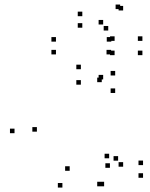

<svg xmlns="http://www.w3.org/2000/svg" viewBox="-20 -803 660 844"><path d="M437.7 16V-4H417.7V16ZM608.8 -21.5V-41.5H588.8V-21.5ZM608.8 -77.2V-97.2H588.8V-77.2ZM499.2 -96.7V-116.7H479.2V-96.7ZM521.3 -70.2V-90.2H501.3V-70.2ZM521.3 -757V-777H501.3V-757ZM508.2 -763V-783H488.2V-763ZM341.8 -731.8V-751.8H321.8V-731.8ZM341.8 -681.2V-701.2H321.8V-681.2ZM455.8 -668.8V-688.8H435.8V-668.8ZM433.5 -695.3V-715.3H413.5V-695.3ZM433.5 -453.8V-473.8H413.5V-453.8ZM427.3 -441.8V-461.8H407.3V-441.8ZM427.3 16V-4H407.3V16ZM43.8 -217.5V-237.5H23.8V-217.5ZM254.3 21.5V1.5H234.3V21.5ZM463.2 -65.3V-85.3H443.2V-65.3ZM459.8 -107.2V-127.2H439.8V-107.2ZM286.3 -52.2V-72.2H266.3V-52.2ZM142.2 -224.3V-244.3H122.2V-224.3ZM335.5 -430.8V-450.8H315.5V-430.8ZM486.3 -394.3V-414.3H466.3V-394.3ZM486.3 -471.2V-491.2H466.3V-471.2ZM335.5 -498.7V-518.7H315.5V-498.7ZM468.3 -563.8V-583.8H448.3V-563.8ZM483.7 -560.5V-580.5H463.7V-560.5ZM606 -560.5V-580.5H586V-560.5ZM606 -623.3V-643.3H586V-623.3ZM483.8 -623.3V-643.3H463.8V-623.3ZM469.3 -620V-640H449.3V-620ZM226 -620V-640H206V-620ZM226 -563.8V-583.8H206V-563.8Z"/></svg>

Font: Monaspace Xenon Dots Var
Style: Regular
Weight: 400
Designer: Riley Cran and the Lettermatic Team
Version: Version 1.100 (Monaspace Xenon Dots)